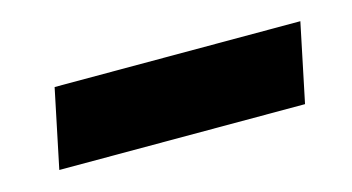

<svg xmlns="http://www.w3.org/2000/svg" viewBox="-32 -426 514 280"><g transform="rotate(-15 225.0 -285.5)"><path d="M57.2 -344.5H428.2L403.5 -225.9H32.5Z"/></g></svg>

Font: Red Hat Display VF
Style: Italic
Weight: 300
Italic angle: -12°
Designer: Pentagram, MCKL
Foundry: Pentagram, MCKL
Version: Version 1.010